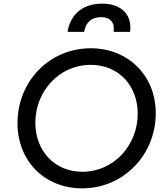

<svg xmlns="http://www.w3.org/2000/svg" viewBox="-20 -1022 921 1054"><path d="M431 12C658 12 835 -172 835 -400C835 -609 682 -757 478 -757C250 -757 76 -574 76 -346C76 -135 228 12 431 12ZM174 -348C174 -520 304 -666 478 -666C633 -666 736 -550 736 -398C736 -225 605 -79 432 -79C278 -79 174 -196 174 -348ZM351 -847H442C450 -899 483 -928 535 -928C585 -928 611 -899 604 -847H694C706 -932 656 -1002 540 -1002C426 -1002 363 -933 351 -847Z"/></svg>

Font: Mluvka Medium
Style: Italic
Weight: 500
Italic angle: -8°
Designer: Modified by Jiří Krblich, Original typeface by Gumpita Rahayu
Foundry: Gumpita Rahayu & Jiří Krblich
Version: Version 2.000;Glyphs 3.1.1 (3134)